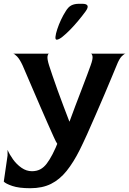

<svg xmlns="http://www.w3.org/2000/svg" viewBox="-105 -752 685 1016"><path d="M55 244Q-5 244 -40 232Q-75 220 -85 209L-65 71V41Q-55 65 -36 91.5Q-17 118 9 136Q35 154 64 154Q89 154 108 144Q127 134 142.5 113.5Q158 93 173 64Q193 24 198 9Q192 1 179 -28Q166 -57 147.5 -98.5Q129 -140 109 -186.5Q89 -233 70 -277Q51 -321 36.5 -355Q22 -389 15 -405Q0 -438 -14.5 -453Q-29 -468 -36 -468H155Q149 -468 146.5 -454Q144 -440 155 -405Q161 -386 173 -351Q185 -316 200 -274Q215 -232 231.5 -189Q248 -146 262 -109H263Q277 -148 294 -192.5Q311 -237 327.5 -280Q344 -323 356.5 -356.5Q369 -390 375 -407Q387 -440 384.5 -454Q382 -468 375 -468H560Q553 -468 539.5 -454.5Q526 -441 513 -408Q505 -390 488.5 -349Q472 -308 449 -255Q426 -202 402 -146Q378 -90 355.5 -40.5Q333 9 317 41Q284 107 247.5 152.5Q211 198 165 221Q119 244 55 244ZM195 -542Q187 -542 188.5 -557.5Q190 -573 198 -597.5Q206 -622 218 -647.5Q230 -673 243 -693Q256 -715 272.5 -723.5Q289 -732 314 -732H330Q377 -732 348 -692Q332 -670 310.5 -644Q289 -618 266.5 -595Q244 -572 225 -557Q206 -542 195 -542Z"/></svg>

Font: Red Rose SemiBold
Style: Regular
Weight: 600
Designer: Jaikishan Patel
Version: Version 2.000